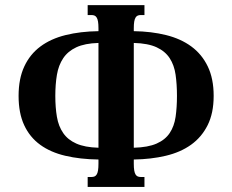

<svg xmlns="http://www.w3.org/2000/svg" viewBox="-20 -736 913 756"><path d="M367.7 -624.5Q367.7 -640.6 366 -650.9Q364.3 -661.1 360.8 -666.7Q357.4 -672.4 352.3 -674.6Q347.2 -676.8 339.8 -676.8H325.2V-715.8H548.8V-676.8H534.7Q527.3 -676.8 522.2 -674.6Q517.1 -672.4 513.7 -666.7Q510.3 -661.1 508.5 -650.9Q506.8 -640.6 506.8 -624.5V-613.3Q576.2 -612.3 634 -597.9Q691.9 -583.5 733.4 -553Q774.9 -522.5 798.1 -474.4Q821.3 -426.3 821.3 -358.4Q821.3 -290.5 797.6 -243.2Q773.9 -195.8 732.2 -166Q690.4 -136.2 632.6 -122.6Q574.7 -108.9 506.8 -107.9V-91.3Q506.8 -75.2 508.5 -64.9Q510.3 -54.7 513.7 -49.1Q517.1 -43.5 522.2 -41.3Q527.3 -39.1 534.7 -39.1H548.8V0H325.2V-39.1H339.8Q347.2 -39.1 352.3 -41.3Q357.4 -43.5 360.8 -49.1Q364.3 -54.7 366 -64.9Q367.7 -75.2 367.7 -91.3V-107.9Q295.4 -108.9 237.3 -122.6Q179.2 -136.2 138.2 -166Q97.2 -195.8 75.2 -243.2Q53.2 -290.5 53.2 -358.4Q53.2 -426.3 75.7 -474.4Q98.1 -522.5 139.2 -553Q180.2 -583.5 238.3 -597.9Q296.4 -612.3 367.7 -613.3ZM676.8 -358.4Q676.8 -403.8 671.4 -441.7Q666 -479.5 648.2 -506.8Q630.4 -534.2 596.7 -549.8Q563 -565.4 506.8 -566.9V-154.3Q563 -155.8 596.7 -170.7Q630.4 -185.5 648.2 -212.2Q666 -238.8 671.4 -275.9Q676.8 -313 676.8 -358.4ZM197.8 -358.4Q197.8 -313 204.1 -275.9Q210.4 -238.8 228.8 -212.2Q247.1 -185.5 280.5 -170.7Q314 -155.8 367.7 -154.3V-566.9Q314 -565.4 280.5 -549.8Q247.1 -534.2 228.8 -506.6Q210.4 -479 204.1 -441.4Q197.8 -403.8 197.8 -358.4Z"/></svg>

Font: Arian AMU Serif
Style: Bold
Weight: 700
Designer: Ruben Hakobyan (Tarumian)
Foundry: Ruben Hakobyan (Tarumian)
Version: Version 1.002